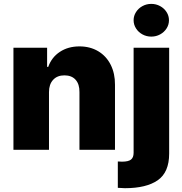

<svg xmlns="http://www.w3.org/2000/svg" viewBox="-20 -778 947 997"><path d="M234.4 0H49.8V-530.3H224.6V-430.7H230.5Q248 -480.5 291 -508.8Q334 -537.1 392.6 -537.1Q447.8 -537.1 490 -512Q532.2 -486.8 554.9 -441.4Q577.6 -396 577.1 -337.9V0H392.6V-299.8Q393.1 -340.8 372.6 -363.8Q352.1 -386.7 314.5 -386.7Q277.3 -386.7 255.9 -363.5Q234.4 -340.3 234.4 -299.8ZM858.4 -530.3V19.5Q858.4 116.7 799.1 158Q739.7 199.2 628.9 199.2Q619.1 199.2 591.8 197.3V60.5Q600.6 61.5 613.3 61.5Q647 61.5 660.4 50.5Q673.8 39.6 673.8 15.6V-530.3ZM673.8 -672.9Q673.8 -695.8 686.3 -715.3Q698.7 -734.9 719.7 -746.3Q740.7 -757.8 765.6 -757.8Q790.5 -757.8 811.5 -746.3Q832.5 -734.9 845 -715.3Q857.4 -695.8 857.4 -672.9Q857.4 -649.9 845 -630.4Q832.5 -610.8 811.5 -599.4Q790.5 -587.9 765.6 -587.9Q740.7 -587.9 719.7 -599.4Q698.7 -610.8 686.3 -630.4Q673.8 -649.9 673.8 -672.9Z"/></svg>

Font: Pretendard GOV Black
Style: Regular
Weight: 900
Designer: Base glyphs from Inter by Rasmus Andersson; Hangeul glyphs from Noto Sans CJK(Source Han Sans) by Jang Soo-young and Kan
Foundry: Kil Hyung-jin
Version: Version 1.309